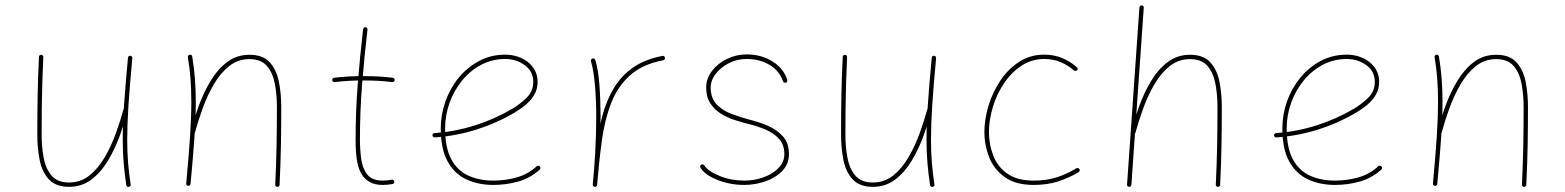

<svg xmlns="http://www.w3.org/2000/svg" viewBox="-20 -706 5984 734"><path d="M485.8 -483.4Q486.3 -487.8 483.9 -490Q481.4 -492.2 478.5 -492.7Q475.1 -493.2 472.4 -491.2Q469.7 -489.3 469.2 -485.4Q459.5 -380.9 454.3 -305.9Q449.2 -231 449.2 -172.4Q449.2 -123.5 452.9 -81.8Q456.5 -40 462.9 2Q463.4 5.9 466.6 7.3Q469.7 8.8 473.1 8.3Q476.1 7.3 478.3 5.1Q480.5 2.9 479.5 -1Q473.1 -42.5 469.7 -83.3Q466.3 -124 466.3 -172.4Q466.3 -230.5 471.2 -304.7Q476.1 -378.9 485.8 -483.4ZM469.2 -284.7Q470.2 -288.6 468.8 -291.7Q467.3 -294.9 462.9 -295.9Q459.5 -296.9 456.5 -294.7Q453.6 -292.5 452.6 -289.6Q440.4 -244.6 422.6 -195.6Q404.8 -146.5 379.9 -104Q355 -61.5 321.5 -34.9Q288.1 -8.3 244.1 -8.3Q199.2 -8.3 176.8 -35.2Q154.3 -62 146.7 -104Q139.2 -146 139.2 -190.9Q139.2 -240.7 139.6 -288.1Q140.1 -335.4 141.6 -384.5Q143.1 -433.6 145.5 -487.8Q145.5 -491.7 143.3 -494.1Q141.1 -496.6 137.2 -496.6Q133.8 -496.6 131.3 -494.4Q128.9 -492.2 128.9 -488.8Q125 -407.7 123.8 -336.4Q122.6 -265.1 122.6 -190.9Q122.6 -140.1 131.6 -94.5Q140.6 -48.8 167 -20.3Q193.4 8.3 244.1 8.3Q292.5 8.3 329.1 -19.3Q365.7 -46.9 392.3 -91.1Q418.9 -135.3 437.7 -186.5Q456.5 -237.8 469.2 -284.7Z M691.9 -4.9Q691.4 -0.5 693.8 1.7Q696.3 3.9 699.2 4.4Q702.6 4.9 705.3 2.9Q708 1 708.5 -2.9Q718.3 -107.4 723.4 -182.4Q728.5 -257.3 728.5 -315.9Q728.5 -364.7 725.1 -406.5Q721.7 -448.2 714.8 -490.2Q714.4 -494.1 711.2 -495.8Q708 -497.6 704.6 -496.6Q701.7 -496.1 699.7 -493.7Q697.8 -491.2 698.2 -487.3Q705.1 -445.8 708.3 -405Q711.4 -364.3 711.4 -315.9Q711.4 -258.3 706.5 -183.8Q701.7 -109.4 691.9 -4.9ZM708.5 -203.6Q707.5 -199.7 709 -196.5Q710.4 -193.4 714.8 -192.4Q718.8 -191.9 721.7 -193.8Q724.6 -195.8 725.1 -198.7Q737.3 -243.7 755.1 -292.7Q772.9 -341.8 797.9 -384.3Q822.8 -426.8 856.2 -453.4Q889.6 -480 933.6 -480Q978.5 -480 1001 -453.1Q1023.4 -426.3 1031 -384.5Q1038.6 -342.8 1038.6 -297.4Q1038.6 -223.1 1037.4 -152.6Q1036.1 -82 1032.2 -0.5Q1032.2 3.4 1034.4 5.9Q1036.6 8.3 1040.5 8.3Q1043.9 8.3 1046.4 6.1Q1048.8 3.9 1048.8 0.5Q1052.7 -81.1 1054 -152.1Q1055.2 -223.1 1055.2 -297.4Q1055.2 -348.1 1046.1 -393.8Q1037.1 -439.5 1011 -468Q984.9 -496.6 933.6 -496.6Q885.3 -496.6 848.6 -469Q812 -441.4 785.4 -397.2Q758.8 -353 740 -301.8Q721.2 -250.5 708.5 -203.6Z M1488.8 -399.4Q1489.3 -402.8 1487.1 -405.5Q1484.9 -408.2 1481.4 -408.7Q1454.6 -412.1 1426.8 -413.6Q1398.9 -415 1369.6 -415Q1341.3 -415 1313.2 -413.6Q1285.2 -412.1 1257.3 -408.7Q1253.9 -408.2 1251.7 -405.5Q1249.5 -402.8 1250 -399.4Q1250.5 -396 1253.2 -393.8Q1255.9 -391.6 1259.3 -392.1Q1286.6 -395.5 1314.5 -397Q1342.3 -398.4 1369.6 -398.4Q1398.4 -398.4 1426 -397Q1453.6 -395.5 1479.5 -392.1Q1482.9 -391.6 1485.6 -393.8Q1488.3 -396 1488.8 -399.4ZM1377.4 -602.1Q1374 -602.5 1371.3 -600.3Q1368.7 -598.1 1368.2 -594.7Q1356 -490.2 1347.7 -385.5Q1339.4 -280.8 1339.4 -173.3Q1339.4 -152.3 1340.6 -128.4Q1341.8 -104.5 1346.7 -81.5Q1351.6 -58.6 1362.5 -40Q1373.5 -21.5 1393.1 -10.3Q1412.6 1 1442.9 1Q1451.2 1 1460.7 0.2Q1470.2 -0.5 1480.5 -2.4Q1483.9 -3.4 1486.1 -6.1Q1488.3 -8.8 1487.3 -12.2Q1486.8 -15.6 1483.9 -17.8Q1481 -20 1477.5 -19Q1460 -15.6 1442.9 -15.6Q1401.9 -15.6 1383.5 -39.6Q1365.2 -63.5 1360.6 -99.9Q1356 -136.2 1356 -173.3Q1356 -279.8 1364.3 -384Q1372.6 -488.3 1384.8 -592.8Q1385.3 -596.2 1383.1 -598.9Q1380.9 -601.6 1377.4 -602.1Z M1911.6 -480.5Q1953.6 -480.5 1986.1 -456.8Q2018.6 -433.1 2018.6 -393.1Q2018.6 -356.4 1992.4 -331.5Q1966.3 -306.6 1939 -290.5Q1871.1 -250.5 1795.4 -226.6Q1719.7 -202.6 1641.1 -197.3Q1637.7 -196.8 1635.3 -194.6Q1632.8 -192.4 1633.3 -188.5Q1633.8 -185.1 1636.2 -182.6Q1638.7 -180.2 1642.1 -180.7Q1722.7 -186 1800.5 -210.4Q1878.4 -234.9 1947.8 -275.9Q1961.4 -284.2 1976.6 -294.9Q1991.7 -305.7 2005.1 -320.1Q2018.6 -334.5 2026.9 -352.5Q2035.2 -370.6 2035.2 -393.1Q2035.2 -418 2024.7 -437.3Q2014.2 -456.5 1996.6 -470Q1979 -483.4 1957 -490.2Q1935.1 -497.1 1911.6 -497.1Q1856.9 -497.1 1811.8 -473.1Q1766.6 -449.2 1733.6 -408.9Q1700.7 -368.7 1682.9 -318.4Q1665 -268.1 1665 -214.8Q1665 -136.7 1691.2 -89.1Q1717.3 -41.5 1762.9 -20.3Q1808.6 1 1866.2 1Q1914.1 1 1960.2 -11.7Q2006.3 -24.4 2043.5 -57.6Q2045.9 -60.1 2046.1 -63.7Q2046.4 -67.4 2043.9 -69.8Q2042 -72.3 2038.1 -72.5Q2034.2 -72.8 2031.7 -70.3Q1998.5 -40 1955.6 -27.8Q1912.6 -15.6 1866.2 -15.6Q1812 -15.6 1770.3 -34.7Q1728.5 -53.7 1705.1 -97.4Q1681.6 -141.1 1681.6 -214.8Q1681.6 -265.6 1698.7 -313Q1715.8 -360.4 1746.6 -398.2Q1777.3 -436 1819.6 -458.3Q1861.8 -480.5 1911.6 -480.5Z M2522 -485.4Q2521.5 -488.8 2518.6 -491Q2515.6 -493.2 2512.2 -492.2Q2443.8 -479 2398.7 -446.8Q2353.5 -414.6 2325.7 -367.7Q2297.9 -320.8 2282.5 -262.2Q2267.1 -203.6 2259.5 -137.2Q2252 -70.8 2246.1 -0.5Q2245.6 2.9 2248 5.4Q2250.5 7.8 2253.9 8.3Q2257.8 8.8 2260 6.3Q2262.2 3.9 2262.7 0.5Q2270 -88.4 2280.8 -168Q2291.5 -247.6 2316.2 -311.3Q2340.8 -375 2388.2 -417.7Q2435.5 -460.4 2515.1 -475.6Q2518.6 -476.6 2520.8 -479.2Q2522.9 -481.9 2522 -485.4ZM2253.4 8.3Q2256.8 8.8 2259.5 6.6Q2262.2 4.4 2262.7 1Q2268.1 -51.8 2272 -121.1Q2275.9 -190.4 2275.9 -259.8Q2275.9 -324.2 2271.5 -381.8Q2267.1 -439.5 2255.9 -476.6Q2254.9 -480 2251.7 -481.7Q2248.5 -483.4 2245.1 -482.4Q2241.7 -481.4 2240 -478.3Q2238.3 -475.1 2239.3 -471.7Q2249.5 -437 2254.4 -380.4Q2259.3 -323.7 2259.3 -259.8Q2259.3 -190.9 2255.4 -122.1Q2251.5 -53.2 2246.1 -1Q2245.6 2.4 2247.8 5.1Q2250 7.8 2253.4 8.3Z M2983.9 -389.6Q2987.3 -390.6 2989 -393.8Q2990.7 -397 2989.7 -400.4Q2976.1 -444.3 2933.1 -471.2Q2890.1 -498 2834.5 -498Q2794.4 -498 2759 -480.7Q2723.6 -463.4 2701.7 -434.6Q2679.7 -405.8 2679.7 -371.6Q2679.7 -335.4 2695.3 -311.3Q2710.9 -287.1 2735.6 -271.7Q2760.3 -256.3 2788.3 -247.3Q2816.4 -238.3 2841.8 -231.9Q2874.5 -224.1 2906 -210.9Q2937.5 -197.8 2958 -175.3Q2978.5 -152.8 2978.5 -116.7Q2978.5 -86.9 2956.8 -64.2Q2935.1 -41.5 2900.1 -28.6Q2865.2 -15.6 2825.2 -15.6Q2774.9 -15.6 2731 -33.4Q2687 -51.3 2672.4 -73.7Q2670.4 -76.7 2666.7 -77.4Q2663.1 -78.1 2660.2 -76.2Q2657.2 -74.2 2656.7 -70.6Q2656.2 -66.9 2658.2 -64Q2676.8 -35.6 2724.9 -17.3Q2772.9 1 2825.2 1Q2866.7 1 2906 -12.7Q2945.3 -26.4 2970.7 -52.7Q2996.1 -79.1 2996.1 -116.7Q2996.1 -160.2 2971.9 -186Q2947.8 -211.9 2912.8 -226.3Q2877.9 -240.7 2845.7 -248.5Q2811.5 -257.3 2777.1 -270.3Q2742.7 -283.2 2720 -306.6Q2697.3 -330.1 2696.8 -370.6Q2696.8 -398.4 2716.1 -423.6Q2735.4 -448.7 2766.6 -464.6Q2797.9 -480.5 2834.5 -480.5Q2885.7 -480.5 2923.6 -456.8Q2961.4 -433.1 2973.1 -395.5Q2974.1 -392.1 2977.3 -390.4Q2980.5 -388.7 2983.9 -389.6Z M3558.6 -483.4Q3559.1 -487.8 3556.6 -490Q3554.2 -492.2 3551.3 -492.7Q3547.9 -493.2 3545.2 -491.2Q3542.5 -489.3 3542 -485.4Q3532.2 -380.9 3527.1 -305.9Q3522 -231 3522 -172.4Q3522 -123.5 3525.6 -81.8Q3529.3 -40 3535.6 2Q3536.1 5.9 3539.3 7.3Q3542.5 8.8 3545.9 8.3Q3548.8 7.3 3551 5.1Q3553.2 2.9 3552.2 -1Q3545.9 -42.5 3542.5 -83.3Q3539.1 -124 3539.1 -172.4Q3539.1 -230.5 3543.9 -304.7Q3548.8 -378.9 3558.6 -483.4ZM3542 -284.7Q3543 -288.6 3541.5 -291.7Q3540 -294.9 3535.6 -295.9Q3532.2 -296.9 3529.3 -294.7Q3526.4 -292.5 3525.4 -289.6Q3513.2 -244.6 3495.4 -195.6Q3477.5 -146.5 3452.6 -104Q3427.7 -61.5 3394.3 -34.9Q3360.8 -8.3 3316.9 -8.3Q3272 -8.3 3249.5 -35.2Q3227.1 -62 3219.5 -104Q3211.9 -146 3211.9 -190.9Q3211.9 -240.7 3212.4 -288.1Q3212.9 -335.4 3214.4 -384.5Q3215.8 -433.6 3218.3 -487.8Q3218.3 -491.7 3216.1 -494.1Q3213.9 -496.6 3210 -496.6Q3206.5 -496.6 3204.1 -494.4Q3201.7 -492.2 3201.7 -488.8Q3197.8 -407.7 3196.5 -336.4Q3195.3 -265.1 3195.3 -190.9Q3195.3 -140.1 3204.3 -94.5Q3213.4 -48.8 3239.7 -20.3Q3266.1 8.3 3316.9 8.3Q3365.2 8.3 3401.9 -19.3Q3438.5 -46.9 3465.1 -91.1Q3491.7 -135.3 3510.5 -186.5Q3529.3 -237.8 3542 -284.7Z M4097.7 -437.5Q4100.1 -439.9 4099.6 -443.6Q4099.1 -447.3 4096.7 -449.2Q4071.3 -471.2 4040.5 -484.1Q4009.8 -497.1 3972.2 -497.1Q3918 -497.1 3875.5 -469.2Q3833 -441.4 3803.5 -396.7Q3773.9 -352.1 3758.5 -300.3Q3743.2 -248.5 3743.2 -200.7Q3743.2 -151.9 3761.2 -105.5Q3779.3 -59.1 3820.8 -29.1Q3862.3 1 3931.6 1Q3983.9 1 4025.9 -12.7Q4067.9 -26.4 4103.5 -47.9Q4106.4 -49.8 4107.4 -53.2Q4108.4 -56.6 4106.4 -59.6Q4104.5 -62.5 4101.1 -63.5Q4097.7 -64.5 4094.7 -62.5Q4060.5 -41.5 4021.2 -28.6Q3981.9 -15.6 3931.6 -15.6Q3868.2 -15.6 3830.6 -42.5Q3793 -69.3 3776.9 -111.8Q3760.7 -154.3 3760.7 -200.7Q3760.7 -247.1 3775.4 -296.1Q3790 -345.2 3817.9 -387Q3845.7 -428.7 3884.8 -454.6Q3923.8 -480.5 3972.2 -480.5Q4005.9 -480.5 4034.2 -468.8Q4062.5 -457 4085.9 -436.5Q4088.4 -434.6 4092 -434.8Q4095.7 -435.1 4097.7 -437.5Z M4304.2 -203.6Q4303.2 -199.7 4304.7 -196.5Q4306.2 -193.4 4310.5 -192.4Q4314.5 -191.9 4317.4 -193.8Q4320.3 -195.8 4320.8 -198.7Q4333 -243.7 4350.8 -292.7Q4368.7 -341.8 4393.6 -384.3Q4418.5 -426.8 4451.9 -453.4Q4485.4 -480 4529.3 -480Q4574.2 -480 4596.7 -453.1Q4619.1 -426.3 4626.7 -384.5Q4634.3 -342.8 4634.3 -297.4Q4634.3 -223.1 4633.1 -152.6Q4631.8 -82 4627.9 -0.5Q4627.9 3.4 4630.1 5.9Q4632.3 8.3 4636.2 8.3Q4639.6 8.3 4642.1 6.1Q4644.5 3.9 4644.5 0.5Q4648.4 -81.1 4649.7 -152.1Q4650.9 -223.1 4650.9 -297.4Q4650.9 -348.1 4641.8 -393.8Q4632.8 -439.5 4606.7 -468Q4580.6 -496.6 4529.3 -496.6Q4481 -496.6 4444.3 -469Q4407.7 -441.4 4381.1 -397.2Q4354.5 -353 4335.7 -301.8Q4316.9 -250.5 4304.2 -203.6ZM4296.4 8.3Q4300.3 8.3 4302.5 6.1Q4304.7 3.9 4305.2 0.5L4352.5 -676.3Q4353 -680.2 4350.6 -682.6Q4348.1 -685.1 4344.7 -685.5Q4341.3 -686 4338.9 -683.3Q4336.4 -680.7 4335.9 -677.2L4288.6 -0.5Q4288.1 2.9 4290.5 5.6Q4293 8.3 4296.4 8.3Z M5128.9 -480.5Q5170.9 -480.5 5203.4 -456.8Q5235.8 -433.1 5235.8 -393.1Q5235.8 -356.4 5209.7 -331.5Q5183.6 -306.6 5156.2 -290.5Q5088.4 -250.5 5012.7 -226.6Q4937 -202.6 4858.4 -197.3Q4855 -196.8 4852.5 -194.6Q4850.1 -192.4 4850.6 -188.5Q4851.1 -185.1 4853.5 -182.6Q4856 -180.2 4859.4 -180.7Q4939.9 -186 5017.8 -210.4Q5095.7 -234.9 5165 -275.9Q5178.7 -284.2 5193.8 -294.9Q5209 -305.7 5222.4 -320.1Q5235.8 -334.5 5244.1 -352.5Q5252.4 -370.6 5252.4 -393.1Q5252.4 -418 5241.9 -437.3Q5231.4 -456.5 5213.9 -470Q5196.3 -483.4 5174.3 -490.2Q5152.3 -497.1 5128.9 -497.1Q5074.2 -497.1 5029.1 -473.1Q4983.9 -449.2 4950.9 -408.9Q4918 -368.7 4900.1 -318.4Q4882.3 -268.1 4882.3 -214.8Q4882.3 -136.7 4908.4 -89.1Q4934.6 -41.5 4980.2 -20.3Q5025.9 1 5083.5 1Q5131.3 1 5177.5 -11.7Q5223.6 -24.4 5260.7 -57.6Q5263.2 -60.1 5263.4 -63.7Q5263.7 -67.4 5261.2 -69.8Q5259.3 -72.3 5255.4 -72.5Q5251.5 -72.8 5249 -70.3Q5215.8 -40 5172.9 -27.8Q5129.9 -15.6 5083.5 -15.6Q5029.3 -15.6 4987.5 -34.7Q4945.8 -53.7 4922.4 -97.4Q4898.9 -141.1 4898.9 -214.8Q4898.9 -265.6 4916 -313Q4933.1 -360.4 4963.9 -398.2Q4994.6 -436 5036.9 -458.3Q5079.1 -480.5 5128.9 -480.5Z M5458 -4.9Q5457.5 -0.5 5460 1.7Q5462.4 3.9 5465.3 4.4Q5468.8 4.9 5471.4 2.9Q5474.1 1 5474.6 -2.9Q5484.4 -107.4 5489.5 -182.4Q5494.6 -257.3 5494.6 -315.9Q5494.6 -364.7 5491.2 -406.5Q5487.8 -448.2 5481 -490.2Q5480.5 -494.1 5477.3 -495.8Q5474.1 -497.6 5470.7 -496.6Q5467.8 -496.1 5465.8 -493.7Q5463.9 -491.2 5464.4 -487.3Q5471.2 -445.8 5474.4 -405Q5477.5 -364.3 5477.5 -315.9Q5477.5 -258.3 5472.7 -183.8Q5467.8 -109.4 5458 -4.9ZM5474.6 -203.6Q5473.6 -199.7 5475.1 -196.5Q5476.6 -193.4 5481 -192.4Q5484.9 -191.9 5487.8 -193.8Q5490.7 -195.8 5491.2 -198.7Q5503.4 -243.7 5521.2 -292.7Q5539.1 -341.8 5564 -384.3Q5588.9 -426.8 5622.3 -453.4Q5655.8 -480 5699.7 -480Q5744.6 -480 5767.1 -453.1Q5789.6 -426.3 5797.1 -384.5Q5804.7 -342.8 5804.7 -297.4Q5804.7 -223.1 5803.5 -152.6Q5802.2 -82 5798.3 -0.5Q5798.3 3.4 5800.5 5.9Q5802.7 8.3 5806.6 8.3Q5810.1 8.3 5812.5 6.1Q5814.9 3.9 5814.9 0.5Q5818.8 -81.1 5820.1 -152.1Q5821.3 -223.1 5821.3 -297.4Q5821.3 -348.1 5812.3 -393.8Q5803.2 -439.5 5777.1 -468Q5751 -496.6 5699.7 -496.6Q5651.4 -496.6 5614.7 -469Q5578.1 -441.4 5551.5 -397.2Q5524.9 -353 5506.1 -301.8Q5487.3 -250.5 5474.6 -203.6Z"/></svg>

Font: Mikhak VF
Style: Regular
Weight: 100
Designer: Amin Abedi
Version: Version 3.001